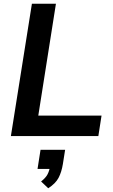

<svg xmlns="http://www.w3.org/2000/svg" viewBox="-20 -725 602 1023"><path d="M38 0 150 -705H278L184 -109H521L504 0ZM237 278 199 242Q224 222 233.5 203.5Q243 185 247 160L271 175H180L196 73H327L315 149Q308 192 292 222.5Q276 253 237 278Z"/></svg>

Font: Nunito Sans 12pt
Style: Bold Italic
Weight: 700
Italic angle: -9°
Designer: Vernon Adams
Foundry: Vernon Adams
Version: Version 3.101;gftools[0.9.27]